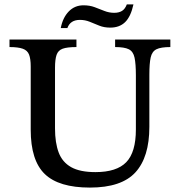

<svg xmlns="http://www.w3.org/2000/svg" viewBox="-20 -836 807 869"><path d="M387 13Q246 13 182.5 -48.5Q119 -110 119 -249V-535Q119 -570 111.5 -589Q104 -608 83 -615.5Q62 -623 23 -623V-657H326V-623Q284 -623 263.5 -615.5Q243 -608 236 -587.5Q229 -567 229 -530V-255Q229 -190 245.5 -146Q262 -102 302 -79.5Q342 -57 412 -57Q508 -57 551.5 -102Q595 -147 595 -250V-495Q595 -547 589 -575Q583 -603 563 -613Q543 -623 501 -623V-657H751V-623Q708 -623 688 -613Q668 -603 662 -576Q656 -549 656 -498V-262Q656 -125 593 -56Q530 13 387 13ZM285 -709H255Q264 -756 291 -784Q318 -812 358 -812Q386 -812 408.5 -803.5Q431 -795 452.5 -786.5Q474 -778 497 -778Q518 -778 532 -786.5Q546 -795 554 -816H584Q572 -761 546.5 -736Q521 -711 479 -711Q451 -711 429 -720Q407 -729 386 -737.5Q365 -746 342 -746Q298 -746 285 -709Z"/></svg>

Font: STIX Two Text Medium
Style: Regular
Weight: 500
Designer: Ross Mills, John Hudson & Paul Hanslow, Tiro Typeworks Ltd; with prior portions MicroPress Inc., and Coen Hoffman.
Foundry: Tiro Typeworks Ltd
Version: Version 2.13 b171